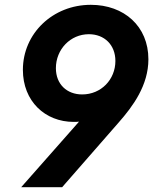

<svg xmlns="http://www.w3.org/2000/svg" viewBox="-20 -777 645 797"><path d="M238 0 473 -269C532 -336 596 -423 596 -531C596 -668 495 -757 357 -757C199 -757 75 -638 75 -487C75 -357 167 -271 286 -271C293 -271 301 -271 308 -272L68 0ZM321 -385C258 -385 212 -427 212 -494C212 -572 272 -635 349 -635C413 -635 459 -591 459 -524C459 -447 400 -385 321 -385Z"/></svg>

Font: Plus Jakarta Sans
Style: Bold Italic
Weight: 700
Italic angle: -8°
Designer: Gumpita Rahayu
Foundry: Tokotype
Version: Version 2.071;gftools[0.9.30]